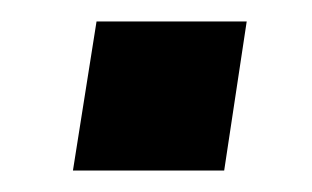

<svg xmlns="http://www.w3.org/2000/svg" viewBox="-20 -365 291 179"><path d="M48 -206 70 -345H210L189 -206Z"/></svg>

Font: Mulish ExtraLight
Style: Bold Italic
Weight: 700
Italic angle: -9°
Version: Version 3.603